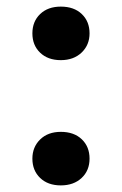

<svg xmlns="http://www.w3.org/2000/svg" viewBox="-20 -546 369 581"><path d="M164 -364Q125 -364 101.5 -386.5Q78 -409 78 -445Q78 -481 101.5 -503.5Q125 -526 164 -526Q204 -526 227.5 -503.5Q251 -481 251 -445Q251 -410 227 -387Q203 -364 164 -364ZM164 15Q125 15 101.5 -7.5Q78 -30 78 -66Q78 -101 101.5 -124Q125 -147 164 -147Q204 -147 227.5 -124.5Q251 -102 251 -66Q251 -30 227 -7.5Q203 15 164 15Z"/></svg>

Font: Literata 36pt SemiBold
Style: Regular
Weight: 600
Designer: Latin by Veronika Burian and Jose Scaglione. Greek by Irene Vlachou. Cyrillic by Vera Evstafieva.
Foundry: TypeTogether
Version: Version 3.002